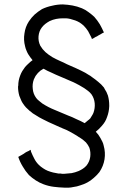

<svg xmlns="http://www.w3.org/2000/svg" viewBox="-20 -739 562 878"><path d="M458 -333Q462.9 -325.2 466.8 -318.4Q470.7 -310.5 473.6 -301.8Q479.5 -280.3 479.5 -257.8Q479.5 -254.9 479.5 -252.9Q478.5 -227.5 469.7 -204.1Q465.8 -192.4 460 -182.6Q454.1 -172.9 446.3 -164.1Q439.5 -156.2 432.6 -149.4Q425.8 -142.6 418 -136.7Q423.8 -129.9 429.7 -123Q434.6 -115.2 439.5 -107.4Q444.3 -99.6 448.2 -90.8Q452.1 -83 454.1 -73.2Q462.9 -42 458 -10.7Q453.1 20.5 434.6 47.9Q422.9 62.5 409.2 74.2Q395.5 86.9 378.9 95.7Q364.3 103.5 347.7 108.4Q332 114.3 315.4 116.2Q310.5 117.2 304.7 118.2Q298.8 118.2 294.9 119.1Q291 119.1 284.2 119.1Q278.3 119.1 274.4 119.1Q249 118.2 225.6 115.2Q202.1 112.3 178.7 103.5Q160.2 96.7 143.6 85.9Q127 75.2 112.3 61.5Q95.7 43 84 22.5Q71.3 2 63.5 -21.5Q64.5 -22.5 65.4 -22.5Q67.4 -23.4 68.4 -24.4Q73.2 -27.3 79.1 -30.3Q84 -33.2 88.9 -36.1Q92.8 -38.1 95.7 -41Q99.6 -43 102.5 -44.9Q107.4 -46.9 111.3 -48.8Q115.2 -51.8 119.1 -53.7Q119.1 -53.7 120.1 -53.7Q121.1 -50.8 122.1 -44.9Q128.9 -28.3 136.7 -13.7Q144.5 2 157.2 14.6Q166 23.4 176.8 30.3Q186.5 37.1 198.2 42Q210.9 46.9 222.7 49.8Q235.4 52.7 248 54.7Q251 54.7 252.9 54.7Q255.9 54.7 257.8 54.7Q260.7 54.7 263.7 55.7Q266.6 55.7 274.4 55.7Q291 54.7 307.6 52.7Q323.2 49.8 339.8 43Q350.6 38.1 359.4 32.2Q368.2 26.4 376 17.6Q389.6 0 392.6 -21.5Q395.5 -43 388.7 -63.5Q385.7 -70.3 381.8 -76.2Q377.9 -82 373 -87.9Q366.2 -94.7 358.4 -100.6Q350.6 -106.4 342.8 -111.3Q341.8 -111.3 341.8 -111.3Q341.8 -111.3 341.8 -111.3Q331.1 -119.1 320.3 -125Q308.6 -131.8 297.9 -137.7Q290 -141.6 282.2 -145.5Q274.4 -149.4 265.6 -152.3Q262.7 -154.3 252 -158.2Q241.2 -163.1 230.5 -168Q215.8 -174.8 202.1 -180.7Q188.5 -187.5 174.8 -194.3Q166 -199.2 158.2 -203.1Q150.4 -208 142.6 -212.9Q135.7 -217.8 129.9 -220.7Q125 -224.6 118.2 -230.5Q117.2 -230.5 117.2 -230.5Q117.2 -230.5 117.2 -230.5Q107.4 -239.3 98.6 -248Q89.8 -257.8 83 -268.6Q78.1 -276.4 75.2 -284.2Q71.3 -292 68.4 -300.8Q62.5 -321.3 62.5 -342.8Q62.5 -345.7 63.5 -347.7Q63.5 -371.1 72.3 -393.6Q76.2 -404.3 82 -414.1Q87.9 -423.8 94.7 -432.6Q102.5 -441.4 111.3 -449.2Q119.1 -457 128.9 -463.9Q123 -470.7 118.2 -477.5Q113.3 -484.4 108.4 -492.2Q103.5 -501 100.6 -508.8Q96.7 -517.6 94.7 -527.3Q86.9 -556.6 91.8 -585.9Q95.7 -616.2 112.3 -641.6Q124 -659.2 138.7 -672.9Q154.3 -686.5 171.9 -697.3Q194.3 -708 218.8 -712.9Q242.2 -718.8 267.6 -718.8Q290 -717.8 311.5 -713.9Q333 -710 354.5 -701.2Q371.1 -694.3 384.8 -683.6Q398.4 -673.8 411.1 -662.1Q425.8 -645.5 436.5 -627.9Q446.3 -610.4 455.1 -590.8Q453.1 -589.8 452.1 -588.9Q450.2 -587.9 449.2 -587.9Q444.3 -585 439.5 -582Q434.6 -579.1 428.7 -576.2Q425.8 -574.2 422.9 -572.3Q418.9 -571.3 416 -569.3Q412.1 -566.4 408.2 -564.5Q404.3 -562.5 400.4 -560.5Q400.4 -560.5 400.4 -560.5Q399.4 -562.5 397.5 -568.4Q390.6 -583 382.8 -596.7Q374 -610.4 362.3 -622.1Q353.5 -629.9 344.7 -635.7Q335 -641.6 324.2 -645.5Q299.8 -654.3 282.2 -655.3Q263.7 -655.3 267.6 -655.3Q251 -655.3 236.3 -652.3Q221.7 -649.4 207 -642.6Q196.3 -636.7 187.5 -629.9Q178.7 -623 171.9 -614.3Q158.2 -596.7 156.2 -573.2Q154.3 -550.8 164.1 -530.3Q168.9 -522.5 174.8 -514.6Q180.7 -507.8 187.5 -501Q203.1 -487.3 219.7 -477.5Q237.3 -467.8 254.9 -460Q262.7 -456.1 270.5 -453.1Q278.3 -449.2 286.1 -445.3Q306.6 -436.5 328.1 -426.8Q349.6 -417 370.1 -406.2Q377.9 -401.4 385.7 -396.5Q393.6 -392.6 400.4 -386.7Q416 -376 429.7 -364.3Q443.4 -353.5 455.1 -338.9Q456.1 -336.9 457 -335.9Q458 -335 458 -333ZM253.9 -389.6Q244.1 -393.6 235.4 -397.5Q225.6 -401.4 216.8 -406.2Q207 -410.2 197.3 -415Q187.5 -419.9 178.7 -424.8Q171.9 -420.9 165 -416Q159.2 -411.1 153.3 -405.3Q147.5 -398.4 142.6 -391.6Q138.7 -384.8 134.8 -376Q127 -354.5 129.9 -332Q131.8 -309.6 145.5 -291Q151.4 -283.2 159.2 -277.3Q166 -271.5 173.8 -265.6Q201.2 -248 230.5 -236.3Q260.7 -223.6 291 -210.9Q300.8 -207 310.5 -203.1Q320.3 -199.2 329.1 -194.3Q338.9 -190.4 348.6 -185.5Q357.4 -180.7 367.2 -175.8Q374 -180.7 379.9 -186.5Q386.7 -191.4 392.6 -197.3Q396.5 -203.1 400.4 -210Q404.3 -215.8 407.2 -222.7Q415 -244.1 413.1 -266.6Q411.1 -289.1 398.4 -307.6Q391.6 -316.4 382.8 -323.2Q374 -330.1 365.2 -335.9Q341.8 -350.6 317.4 -362.3Q293 -373 267.6 -383.8Q264.6 -384.8 260.7 -386.7Q256.8 -387.7 253.9 -389.6Z"/></svg>

Font: LeFont
Style: Light
Weight: 300
Designer: Leryon MEDIA
Version: Version 1.0